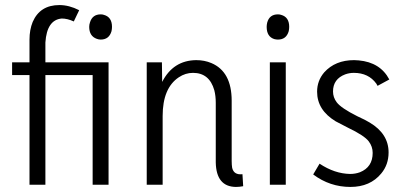

<svg xmlns="http://www.w3.org/2000/svg" viewBox="-20 -737 1612 766"><path d="M161.1 0V-437.5H349.6V0H413.1V-488.3H161.1V-567.4Q167 -658.2 226.6 -663.1Q249 -663.1 274.4 -651.4L295.9 -696.3Q255.9 -716.8 216.8 -716.8Q139.6 -716.8 110.4 -649.4Q97.7 -618.2 97.7 -579.1V-488.3H28.3V-437.5H97.7V0ZM426.8 -629.9Q426.8 -668.9 394.5 -677.7Q388.7 -679.7 381.8 -679.7Q348.6 -679.7 338.9 -647.5Q335.9 -638.7 335.9 -629.9Q335.9 -592.8 366.2 -582Q374 -579.1 381.8 -579.1Q415 -579.1 424.8 -612.3Q426.8 -621.1 426.8 -629.9Z M947.3 -42Q913.1 -38.1 906.2 -67.4Q904.3 -79.1 904.3 -94.7V-335Q904.3 -451.2 823.2 -485.4Q795.9 -497.1 762.7 -497.1Q670.9 -496.1 627 -410.2L626 -488.3H565.4V0H628.9V-274.4Q628.9 -385.7 693.4 -428.7Q719.7 -446.3 750 -446.3Q815.4 -446.3 835 -377Q840.8 -354.5 840.8 -327.1V-88.9Q842.8 7.8 920.9 8.8Q935.5 8.8 950.2 5.9Z M1120.1 0V-488.3H1056.6V0ZM1133.8 -629.9Q1133.8 -668.9 1101.6 -677.7Q1095.7 -679.7 1088.9 -679.7Q1054.7 -679.7 1045.9 -646.5Q1043.9 -637.7 1043.9 -629.9Q1043.9 -590.8 1074.2 -581.1Q1082 -579.1 1088.9 -579.1Q1122.1 -579.1 1131.8 -612.3Q1133.8 -621.1 1133.8 -629.9Z M1530.3 -128.9Q1530.3 -203.1 1455.1 -248Q1439.5 -257.8 1405.3 -273.4Q1340.8 -305.7 1323.2 -329.1Q1308.6 -348.6 1308.6 -372.1Q1308.6 -421.9 1357.4 -440.4Q1374 -446.3 1391.6 -446.3Q1450.2 -446.3 1481.4 -403.3Q1484.4 -398.4 1486.3 -394.5L1533.2 -419.9Q1497.1 -488.3 1411.1 -496.1Q1402.3 -497.1 1392.6 -497.1Q1317.4 -497.1 1273.4 -448.2Q1245.1 -415 1245.1 -371.1Q1245.1 -297.9 1319.3 -252.9Q1335 -244.1 1368.2 -227.5Q1433.6 -196.3 1451.2 -172.9Q1466.8 -152.3 1466.8 -127Q1466.8 -70.3 1416 -49.8Q1397.5 -43 1377 -43Q1315.4 -43.9 1254.9 -84L1229.5 -41Q1295.9 8.8 1377.9 8.8Q1457 8.8 1501 -44.9Q1530.3 -80.1 1530.3 -128.9Z"/></svg>

Font: Yaldevi Colombo
Style: Regular
Weight: 400
Designer: Sol Matas, Denzil Rajitha, Kosala Senevirathne and Pathum Egodawatta
Foundry: Mooniak
Version: Version 1.020 ; ttfautohint (v1.6)